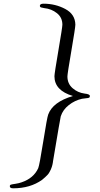

<svg xmlns="http://www.w3.org/2000/svg" viewBox="-20 -770 540 1040"><path d="M33.2 238.8Q33.2 231.9 39.6 230Q45.9 228 63.5 225.6Q81.1 223.1 96.2 217.8Q162.1 195.8 187 141.1Q193.8 125 214.4 -4.4Q234.9 -133.8 241.2 -149.9Q266.1 -217.8 375 -250Q274.9 -279.8 274.9 -356.9Q274.9 -371.1 296.4 -497.1Q317.9 -623 317.9 -636.2Q317.9 -675.3 288.3 -698.7Q258.8 -722.2 219.2 -726.1Q203.1 -729 201.2 -730Q196.3 -732.9 195.8 -737.8Q195.8 -750 215.8 -750Q279.8 -750 333.5 -721.4Q387.2 -692.9 388.2 -636.2Q388.2 -621.1 366.7 -495.6Q345.2 -370.1 345.2 -356Q345.2 -316.9 373 -292.5Q400.9 -268.1 438 -263.2Q466.8 -260.3 466.8 -250Q466.8 -243.2 462.9 -241Q459 -238.8 446 -237.8Q433.1 -236.8 423.8 -234.9Q384.8 -226.1 352.8 -200.9Q320.8 -175.8 309.1 -140.1Q307.1 -135.3 267.1 104L266.1 111.8Q264.2 120.6 263.7 123.3Q263.2 126 260.5 134.5Q257.8 143.1 255.4 147.9Q252.9 152.8 248.5 161.4Q244.1 169.9 238.5 176Q232.9 182.1 224.9 189.5Q216.8 196.8 208 204.1Q144 250 50.8 250Q33.2 250 33.2 238.8Z"/></svg>

Font: CMU Serif Extra
Style: RomanSlanted
Weight: 500
Italic angle: -9.46001°
Version: Version 0.7.0